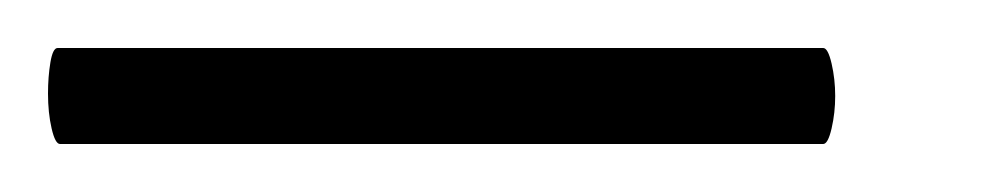

<svg xmlns="http://www.w3.org/2000/svg" viewBox="-32 16 415 80"><path d="M-12 55Q-12 48 -11 42Q-10 36 -8 36H311Q313 36 314.5 42.5Q316 49 316 56Q316 63 314.5 69.5Q313 76 311 76H-7Q-9 76 -10.5 69.5Q-12 63 -12 55Z"/></svg>

Font: Cormorant Garamond
Style: Italic
Weight: 400
Italic angle: -10°
Designer: Christian Thalmann (Catharsis Fonts)
Foundry: Catharsis Fonts
Version: Version 4.000